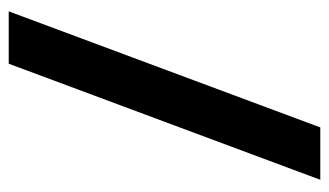

<svg xmlns="http://www.w3.org/2000/svg" viewBox="-177 -577 754 440"><g transform="rotate(-90 200.0 -357.0)"><path d="M8 0 274 -714H394L128 0Z"/></g></svg>

Font: Noto Sans Khmer SemiBold
Style: Regular
Weight: 600
Version: Version 2.003